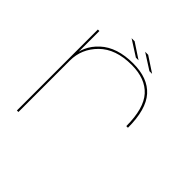

<svg xmlns="http://www.w3.org/2000/svg" viewBox="-175 -833 986 986"><g transform="rotate(45 318.0 -339.5)"><path d="M537 -340.5H549Q549 -473.5 495.2 -533.5Q441.5 -593.5 334.5 -593.5Q217.5 -593.5 152.8 -534Q88 -474.5 88 -388L94 -373.5Q94 -458.5 156.2 -520.5Q218.5 -582.5 334 -582.5Q434.5 -582.5 485.8 -525.5Q537 -468.5 537 -340.5ZM83 0H94V-419.5V-588H83ZM421.5 -624H441L357.5 -679H335.5ZM323 -624H342.5L259 -679H237Z"/></g></svg>

Font: Anybody Expanded Thin
Style: Regular
Weight: 250
Width: 7
Version: Version 1.113;gftools[0.9.25]